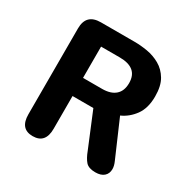

<svg xmlns="http://www.w3.org/2000/svg" viewBox="-143 -759 904 907"><g transform="rotate(30 309.5 -305.5)"><path d="M214.5 -520V-349.5H318.5Q365.5 -349.5 390.5 -371.8Q415.5 -394 415.5 -436.5Q415.5 -479 390.2 -499.5Q365 -520 316.5 -520ZM77 -71.5V-540Q77 -619 156.5 -619H340.5Q373.5 -619 410.5 -612.8Q447.5 -606.5 480 -588Q512.5 -569.5 533 -535Q553.5 -500.5 553.5 -443.5Q553.5 -379.5 524.8 -340.2Q496 -301 455 -283L540.5 -85.5Q545.5 -74.5 548 -64.5Q550.5 -54.5 550.5 -45.5Q550.5 -21 534.2 -6.5Q518 8 487.5 8Q450.5 8 434.5 -10.2Q418.5 -28.5 406 -62L328 -250.5H214.5V-71.5Q214.5 8 145.5 8Q77 8 77 -71.5Z"/></g></svg>

Font: Sono ExtraLight Monospace SemiBold
Style: Regular
Weight: 600
Version: Version 2.112